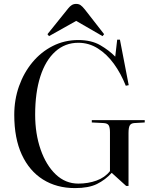

<svg xmlns="http://www.w3.org/2000/svg" viewBox="-20 -949 786 983"><path d="M364 14Q270 14 200 -30Q130 -74 91.5 -157.5Q53 -241 53 -361Q53 -439 77.5 -508Q102 -577 146 -630Q190 -683 250 -713.5Q310 -744 381 -744Q448 -744 493.5 -717.5Q539 -691 570 -659L580 -746H594L639 -513L624 -510Q599 -573 563 -622.5Q527 -672 481 -701Q435 -730 381 -730Q313 -730 263 -685Q213 -640 186.5 -557.5Q160 -475 160 -362Q160 -264 188 -183.5Q216 -103 265.5 -56Q315 -9 381 -9Q431 -9 474 -24.5Q517 -40 543 -73V-272Q543 -297 536.5 -307.5Q530 -318 510 -319L450 -322V-334H721V-322L668 -319Q651 -318 644.5 -307Q638 -296 638 -268V3H626L552 -64Q519 -28 476.5 -7Q434 14 364 14ZM231 -764 223 -774 330 -907Q338 -917 347.5 -923Q357 -929 370 -929Q383 -929 392 -923Q401 -917 414 -901L513 -774L505 -764L370 -842Z"/></svg>

Font: Literata 72pt
Style: Regular
Weight: 400
Designer: Latin by Veronika Burian and Jose Scaglione. Greek by Irene Vlachou. Cyrillic by Vera Evstafieva.
Foundry: TypeTogether
Version: Version 3.002